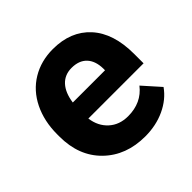

<svg xmlns="http://www.w3.org/2000/svg" viewBox="-143 -677 827 827"><g transform="rotate(-45 270.5 -264.0)"><path d="M297.4 9.8Q181.2 9.8 108.2 -61.5Q35.2 -132.8 35.2 -251.5V-265.1Q35.2 -344.7 65.9 -407.5Q96.7 -470.2 153.1 -504.2Q209.5 -538.1 281.7 -538.1Q390.1 -538.1 452.4 -469.7Q514.6 -401.4 514.6 -275.9V-218.3H178.2Q185.1 -166.5 219.5 -135.3Q253.9 -104 306.6 -104Q388.2 -104 434.1 -163.1L503.4 -85.4Q471.7 -40.5 417.5 -15.4Q363.3 9.8 297.4 9.8ZM281.2 -423.8Q239.3 -423.8 213.1 -395.5Q187 -367.2 179.7 -314.5H376V-325.7Q375 -372.6 350.6 -398.2Q326.2 -423.8 281.2 -423.8Z"/></g></svg>

Font: RobotoInd
Style: Bold
Weight: 700
Designer: Google
Version: Version 2.001150; 2014